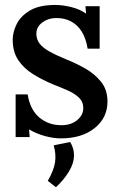

<svg xmlns="http://www.w3.org/2000/svg" viewBox="-20 -558 489 791"><path d="M341 -357.5Q334.4 -399.3 317 -427.4Q299.6 -455.4 272.8 -469.7Q246.1 -484 210.9 -483.7Q179 -483.7 154.4 -465.5Q129.8 -447.4 129.8 -419.1Q129.8 -396 143 -378.6Q156.2 -361.2 183.4 -346Q210.5 -330.8 251.6 -313.9Q289.7 -298.9 329.3 -276.9Q368.9 -254.9 395.9 -221.7Q422.8 -188.5 422.8 -139.7Q422.8 -72.6 370 -30.3Q317.2 12.1 230.7 12.1Q200.6 12.1 165.4 2.6Q130.2 -7 99.7 -24.9L102.3 6.6H44.4V-169.1H93.9Q104.1 -106 141.9 -74.1Q179.7 -42.2 232.9 -42.2Q272.8 -42.2 297.9 -63.1Q323.1 -84 323.1 -112.6Q323.1 -139 304.7 -156.2Q286.4 -173.5 258.7 -185.6Q231 -197.7 202.8 -208.7Q154.4 -228.5 115.9 -252.7Q77.4 -276.9 54.8 -311Q32.3 -345.1 32.3 -394.2Q32.3 -425.4 48.6 -458.6Q64.9 -491.7 103.2 -514.7Q141.5 -537.6 207.9 -537.6Q238 -537.6 273.7 -528.8Q309.5 -520 334.8 -501.7L331.9 -532.5H390.5V-357.5ZM210.5 213.4 176.8 187Q202.1 143.4 206.8 110.4Q211.6 77.4 201.3 40.7L269.2 27.1Q284.9 53.5 284.9 81Q284.9 114.4 264 148.7Q243.1 183 210.5 213.4Z"/></svg>

Font: Parastoo
Style: Regular
Weight: 400
Foundry: Saber Rastikerdar (saber.rastikerdar@gmail.com)
Version: Version 3.000